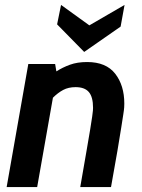

<svg xmlns="http://www.w3.org/2000/svg" viewBox="-20 -760 576 780"><path d="M7 0 95 -500H204L209 -470Q234 -486 264 -497Q294 -508 334 -508Q411 -508 448 -460.5Q485 -413 485 -339Q485 -333 484.5 -324Q484 -315 481 -296Q478 -277 472.5 -241.5Q467 -206 457 -147Q447 -88 431 0H306Q321 -87 331 -144Q341 -201 346.5 -235Q352 -269 354.5 -286.5Q357 -304 357.5 -311Q358 -318 358 -322Q358 -366 341 -386Q324 -406 287 -406Q258 -406 236.5 -394.5Q215 -383 195 -363L131 0ZM322 -549 212 -661 228 -740 343 -657 486 -740 470 -652Z"/></svg>

Font: Cabin VF Beta
Style: Italic
Weight: 400
Italic angle: -7°
Designer: Pablo Impallari
Foundry: Pablo Impallari. http://www.impallari.com Igino Marini. http://www.ikern.com
Version: Version 2.300